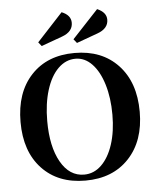

<svg xmlns="http://www.w3.org/2000/svg" viewBox="-49 -676 591 727"><g transform="rotate(-5 247.0 -312.5)"><path d="M21 -233Q21 -345 82 -410.5Q143 -476 247 -476Q351 -476 412.5 -410.5Q474 -345 474 -233Q474 -122 412.5 -56.5Q351 9 247 9Q143 9 82 -56Q21 -121 21 -233ZM370 -231Q370 -295 354.5 -346Q339 -397 311.5 -425.5Q284 -454 249 -454Q212 -454 183 -425.5Q154 -397 138 -345.5Q122 -294 122 -228Q122 -131 155 -72.5Q188 -14 244 -14Q281 -14 309.5 -41.5Q338 -69 354 -118Q370 -167 370 -231ZM247 -591Q247 -557 206 -542L126 -513L114 -528L212 -634Q247 -620 247 -591ZM382 -591Q382 -557 340 -542L260 -513L248 -528L347 -634Q382 -619 382 -591Z"/></g></svg>

Font: Katibeh
Style: Regular
Weight: 400
Designer: Arabic design by Kourosh Beigpour, Latin design by Eduardo Tunni, engineering by Lasse Fister
Version: Version 1.0010g